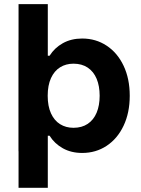

<svg xmlns="http://www.w3.org/2000/svg" viewBox="-20 -723 675 919"><path d="M208.8 -703.1V-401.6H68.8V-703.1ZM208.8 -125.8V175.8H68.8V-125.8ZM217.3 -73.3H208.6L197.1 1H68.4V-264.7L139.9 -269.6L208.3 -264.7Q208.3 -214.8 224.1 -180.3Q239.9 -145.8 267.7 -128.6Q295.4 -111.3 331.8 -111.3Q371.8 -111.3 400 -130.2Q428.1 -149.1 442.6 -183.7Q457 -218.4 457 -264.7L536.7 -269.6L601 -264.7Q601 -183.4 571.6 -121.3Q542.2 -59.2 490.4 -25Q438.7 9.1 373.4 9.1Q320.9 9.1 280.9 -13.2Q240.9 -35.5 217.3 -73.3ZM601 -264.7 536.7 -259.9 457 -264.7Q457 -311.1 442.6 -345.8Q428.1 -380.4 400 -399.3Q371.8 -418.2 331.8 -418.2Q295.4 -418.2 267.7 -400.9Q239.9 -383.7 224.1 -349.2Q208.3 -314.6 208.3 -264.7L139.9 -259.9L68.4 -264.7V-530.5H197.1L208.6 -456.2H217.3Q240.9 -493.9 280.9 -516.3Q320.9 -538.6 373.4 -538.6Q438.7 -538.6 490.4 -504.4Q542.2 -470.3 571.6 -408.2Q601 -346.1 601 -264.7Z"/></svg>

Font: Wand UI Pro
Style: Regular
Weight: 400
Designer: Andreas Faust
Version: Version 1.003;FEAKit 1.0